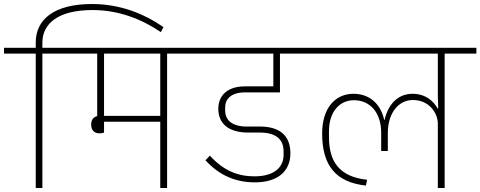

<svg xmlns="http://www.w3.org/2000/svg" viewBox="-40 -936 2392 956"><path d="M138 0H171V-669H329V-698H171V-724C171 -813 242 -886 421 -886C552 -886 667 -840 761 -776L774 -801C674 -870 555 -916 418 -916C228 -916 138 -838 138 -725V-698H-20V-669H138Z M456 -272C464 -272 472 -274 478 -276V-330H758V0H792V-669H950V-698H289V-669H444V-358C424 -353 414 -338 414 -316C414 -290 427 -272 456 -272ZM758 -669V-359H478V-669Z M1229 -28C1345 -28 1406 -85 1406 -173C1406 -261 1352 -306 1254 -306H1188C1114 -306 1081 -339 1081 -387V-401C1081 -443 1111 -476 1180 -476H1354V-669H1501V-698H910V-669H1321V-506H1180C1094 -506 1047 -462 1047 -394C1047 -322 1097 -276 1195 -276H1253C1332 -276 1372 -244 1372 -182V-165C1372 -102 1324 -58 1227 -58C1146 -58 1074 -85 1005 -161L983 -138C1054 -60 1137 -28 1229 -28Z M2140 0H2174V-669H2332V-698H1462V-669H2140V-456L2142 -396H2139C2119 -431 2081 -469 2014 -469C1938 -469 1891 -412 1875 -339H1873C1857 -413 1805 -469 1720 -469C1629 -469 1564 -398 1564 -271C1564 -111 1633 -28 1782 -12L1788 -41C1647 -56 1598 -134 1598 -254V-283C1598 -377 1649 -437 1722 -437C1803 -437 1858 -375 1858 -275V-184H1891V-273C1891 -372 1943 -438 2016 -438C2099 -438 2140 -371 2140 -320Z"/></svg>

Font: IBM Plex Devanagari ExtraLight
Style: Regular
Weight: 200
Designer: Mike Abbink, Paul van der Laan, Pieter van Rosmalen, Erin McLaughlin
Foundry: Bold Monday
Version: Version 1.0